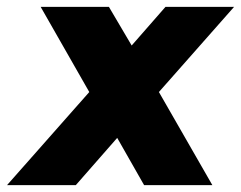

<svg xmlns="http://www.w3.org/2000/svg" viewBox="-52 -537 698 557"><path d="M-31.5 0 207 -270 66 -517H264L330 -405L428 -517H627L409 -270L564 0H366L288 -137L168 0Z"/></svg>

Font: Public Sans Thin Black
Style: Italic
Weight: 900
Italic angle: -8°
Version: Version 2.001